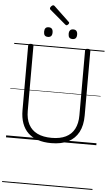

<svg xmlns="http://www.w3.org/2000/svg" viewBox="-100 -1446 1128 1963"><g transform="rotate(5 463.5 -464.0)"><path d="M465 19Q387 19 327 -1Q267 -21 226.5 -60Q186 -99 165 -157Q144 -215 144 -291V-955Q144 -965 150.5 -969.5Q157 -974 171 -974Q186 -974 192 -969.5Q198 -965 198 -955V-289Q198 -206 228.5 -149Q259 -92 318.5 -63.5Q378 -35 465 -35Q551 -35 609.5 -63.5Q668 -92 698 -149Q728 -206 728 -289V-955Q728 -965 734.5 -969.5Q741 -974 755 -974Q782 -974 782 -955V-291Q782 -190 745.5 -121Q709 -52 639 -16.5Q569 19 465 19ZM337 -1060Q315 -1060 304.5 -1072Q294 -1084 294 -1109Q294 -1134 304.5 -1146.5Q315 -1159 337 -1159Q359 -1159 370 -1146.5Q381 -1134 381 -1109Q381 -1084 370 -1072Q359 -1060 337 -1060ZM590 -1060Q567 -1060 556.5 -1072Q546 -1084 546 -1109Q546 -1134 557 -1146.5Q568 -1159 589 -1159Q611 -1159 622 -1146.5Q633 -1134 633 -1109Q633 -1084 622 -1072Q611 -1060 590 -1060ZM516 -1195Q512 -1195 509.5 -1197Q507 -1199 502 -1202L340 -1339Q335 -1343 334 -1346Q333 -1349 333 -1354Q333 -1360 338.5 -1368Q344 -1376 351.5 -1381.5Q359 -1387 365 -1387Q370 -1387 373 -1384.5Q376 -1382 381 -1378L535 -1232Q540 -1229 540.5 -1225.5Q541 -1222 541 -1220Q541 -1213 532 -1204Q523 -1195 516 -1195ZM0 449H927V459H0ZM0 -20H927V0H0ZM0 -505H927V-500H0ZM0 -969H927V-959H0Z"/></g></svg>

Font: Playwrite IT Trad Guides
Style: Regular
Weight: 400
Designer: Veronika Burian, José Scaglione
Foundry: TypeTogether
Version: Version 1.003